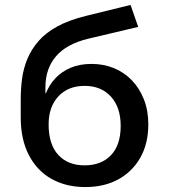

<svg xmlns="http://www.w3.org/2000/svg" viewBox="-20 -749 686 778"><path d="M326 9Q248 9 189 -24Q130 -57 97 -120.5Q64 -184 64 -273V-348Q64 -389 69.5 -430.5Q75 -472 91 -510.5Q107 -549 136 -582.5Q165 -616 212.5 -642Q260 -668 330 -685L509 -729L540 -640L337 -592Q250 -571 207 -521Q164 -471 164 -395V-371H166Q180 -406 205 -432.5Q230 -459 266.5 -474.5Q303 -490 351 -490Q400 -490 441.5 -473Q483 -456 514 -424Q545 -392 563 -346.5Q581 -301 581 -245Q581 -167 548.5 -110Q516 -53 459 -22Q402 9 326 9ZM323 -79Q390 -79 429.5 -120Q469 -161 469 -239Q469 -314 429.5 -357.5Q390 -401 323 -401Q256 -401 216.5 -358.5Q177 -316 177 -245Q177 -164 216 -121.5Q255 -79 323 -79Z"/></svg>

Font: Nunito Sans 7pt SemiBold
Style: Regular
Weight: 600
Designer: Vernon Adams
Foundry: Vernon Adams
Version: Version 3.101;gftools[0.9.27]